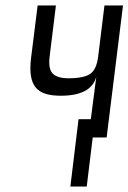

<svg xmlns="http://www.w3.org/2000/svg" viewBox="-20 -504 471 704"><path d="M203 -153C277 -153 320 -176 333 -222L313 -67H268L238 180H298L320 0H371L431 -484H363L340 -297C336 -266 327 -245 312 -234C297 -223 270 -217 231 -217C214 -217 200 -219 189 -224C165 -233 157 -256 162 -297L185 -484H118L94 -292C81 -186 117 -153 203 -153Z"/></svg>

Font: Gamestation Condensed
Style: Italic
Weight: 400
Width: 3
Designer: Jonas Hecksher
Foundry: Jonas Hecksher, Playtypeª, e-types AS
Version: Version 1.003